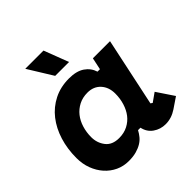

<svg xmlns="http://www.w3.org/2000/svg" viewBox="-193 -845 998 998"><g transform="rotate(-45 306.0 -346.0)"><path d="M479 -119 489 -112 537 -146 600 -52 541 -12Q502 14 459 14Q421 14 391 -7Q361 -28 353 -66H335Q326 -49 314 -34.5Q302 -20 284.5 -9.5Q267 1 243.5 7.5Q220 14 188 14Q149 14 116 -1.5Q83 -17 58.5 -44.5Q34 -72 20 -109Q6 -146 6 -190Q6 -257 24 -315Q42 -373 76 -416.5Q110 -460 159.5 -485Q209 -510 271 -510Q326 -510 358 -488Q390 -466 401 -430H419L433 -496H559ZM237 -106Q273 -106 301 -120.5Q329 -135 347.5 -159Q366 -183 376 -215.5Q386 -248 386 -284Q386 -331 359 -360.5Q332 -390 287 -390Q251 -390 223 -375.5Q195 -361 176 -337Q157 -313 147 -280.5Q137 -248 137 -212Q137 -170 161.5 -138Q186 -106 237 -106ZM332 -570H230L146 -706H280Z"/></g></svg>

Font: Space Mono
Style: Bold Italic
Weight: 700
Italic angle: -12°
Monospace: yes
Designer: Colophon Foundry / Benjamin Critton
Foundry: Colophon Foundry
Version: Version 1.000;PS 1.000;hotconv 1.0.81;makeotf.lib2.5.63406